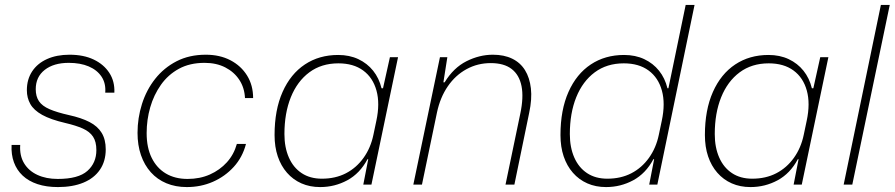

<svg xmlns="http://www.w3.org/2000/svg" viewBox="-20 -749 3630 779"><path d="M215 10Q168 10 132 -2Q96 -14 72 -36.5Q48 -59 36.5 -90.5Q25 -122 27 -161H62Q59 -118 77.5 -87Q96 -56 131.5 -39.5Q167 -23 214 -23Q298 -23 334.5 -55.5Q371 -88 371 -140Q371 -174 357.5 -194.5Q344 -215 316 -227.5Q288 -240 245 -250Q185 -264 151 -283Q117 -302 103 -327Q89 -352 89 -383Q89 -427 110.5 -459.5Q132 -492 171 -509.5Q210 -527 262 -527Q319 -527 360 -507.5Q401 -488 423.5 -453.5Q446 -419 444 -373H407Q410 -411 392 -438Q374 -465 340 -479.5Q306 -494 259 -494Q198 -494 161.5 -465.5Q125 -437 125 -387Q125 -358 138 -338.5Q151 -319 181 -306Q211 -293 260 -282Q310 -271 343 -254Q376 -237 392.5 -210Q409 -183 409 -143Q409 -95 385.5 -60.5Q362 -26 318.5 -8Q275 10 215 10Z M738 10Q692 10 655 -5.5Q618 -21 592 -50Q566 -79 552 -119.5Q538 -160 538 -210Q538 -270 556 -327Q574 -384 609.5 -429Q645 -474 696.5 -500.5Q748 -527 815 -527Q872 -527 915 -504.5Q958 -482 982.5 -442.5Q1007 -403 1007 -351H974Q972 -393 951 -425Q930 -457 894 -475.5Q858 -494 810 -494Q750 -494 706 -470Q662 -446 633 -405Q604 -364 589.5 -313.5Q575 -263 575 -209Q575 -150 595.5 -108.5Q616 -67 653 -45Q690 -23 741 -23Q791 -23 831.5 -41Q872 -59 900.5 -90.5Q929 -122 941 -165H978Q964 -111 928.5 -72Q893 -33 844 -11.5Q795 10 738 10Z M1279 10Q1237 10 1203 -5Q1169 -20 1144.5 -48Q1120 -76 1107 -114.5Q1094 -153 1094 -201Q1094 -303 1126.5 -376Q1159 -449 1217 -487.5Q1275 -526 1352 -526Q1398 -526 1434 -509Q1470 -492 1494 -462Q1518 -432 1528 -391H1534L1562 -517H1595L1487 0H1454L1474 -103H1471Q1440 -45 1389 -17.5Q1338 10 1279 10ZM1286 -24Q1341 -24 1383.5 -46Q1426 -68 1455 -108.5Q1484 -149 1495 -202L1507 -259Q1522 -329 1507.5 -381.5Q1493 -434 1453.5 -463Q1414 -492 1353 -492Q1284 -492 1235 -455.5Q1186 -419 1160 -354.5Q1134 -290 1134 -205Q1134 -151 1152 -110Q1170 -69 1204 -46.5Q1238 -24 1286 -24Z M1657 0 1765 -517H1795L1779 -415H1784Q1820 -474 1872.5 -500.5Q1925 -527 1980 -527Q2025 -527 2058 -511Q2091 -495 2110 -464.5Q2129 -434 2134 -390.5Q2139 -347 2127 -291L2067 0H2031L2091 -288Q2105 -354 2096 -399.5Q2087 -445 2056 -469Q2025 -493 1971 -493Q1918 -493 1873 -468.5Q1828 -444 1797 -399Q1766 -354 1753 -293L1692 0Z M2439 10Q2397 10 2363 -5Q2329 -20 2304.5 -48Q2280 -76 2267 -114.5Q2254 -153 2254 -201Q2254 -303 2286.5 -376Q2319 -449 2377 -487.5Q2435 -526 2512 -526Q2558 -526 2594 -509Q2630 -492 2654 -462Q2678 -432 2688 -391H2692L2762 -729H2798L2647 0H2614L2634 -103H2631Q2600 -45 2549 -17.5Q2498 10 2439 10ZM2444 -24Q2499 -24 2541.5 -46Q2584 -68 2613 -108.5Q2642 -149 2653 -202L2665 -259Q2680 -329 2665.5 -381.5Q2651 -434 2611.5 -463Q2572 -492 2511 -492Q2442 -492 2393 -455.5Q2344 -419 2318 -354.5Q2292 -290 2292 -205Q2292 -151 2310 -110Q2328 -69 2362 -46.5Q2396 -24 2444 -24Z M3025 10Q2983 10 2949 -5Q2915 -20 2890.5 -48Q2866 -76 2853 -114.5Q2840 -153 2840 -201Q2840 -303 2872.5 -376Q2905 -449 2963 -487.5Q3021 -526 3098 -526Q3144 -526 3180 -509Q3216 -492 3240 -462Q3264 -432 3274 -391H3280L3308 -517H3341L3233 0H3200L3220 -103H3217Q3186 -45 3135 -17.5Q3084 10 3025 10ZM3032 -24Q3087 -24 3129.5 -46Q3172 -68 3201 -108.5Q3230 -149 3241 -202L3253 -259Q3268 -329 3253.5 -381.5Q3239 -434 3199.5 -463Q3160 -492 3099 -492Q3030 -492 2981 -455.5Q2932 -419 2906 -354.5Q2880 -290 2880 -205Q2880 -151 2898 -110Q2916 -69 2950 -46.5Q2984 -24 3032 -24Z M3403 0 3554 -729H3590L3438 0Z"/></svg>

Font: Mona Sans ExtraLight
Style: Italic
Weight: 200
Italic angle: -11.6951°
Designer: Deni Anggara
Foundry: GitHub
Version: Version 2.000